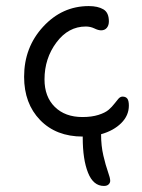

<svg xmlns="http://www.w3.org/2000/svg" viewBox="-20 -509 471 638"><path d="M325.2 108.9Q290 108.9 272.5 64.9Q254.9 21 254.9 -51.8V-55.2Q166.5 -55.2 113.3 -110.1Q60.1 -165 60.1 -253.9Q60.1 -351.6 123.3 -420.2Q186.5 -488.8 274.9 -488.8Q305.2 -488.8 323.5 -478Q341.8 -467.3 341.8 -438Q341.8 -424.8 335 -416.5Q328.1 -408.2 315.9 -408.2Q306.6 -408.2 293.5 -414.6Q280.3 -420.9 265.1 -420.9Q207 -420.9 167.5 -367.9Q127.9 -314.9 127.9 -245.1Q127.9 -187.5 162.1 -153.8Q196.3 -120.1 253.9 -120.1Q284.7 -120.1 307.1 -127.2Q329.6 -134.3 341.1 -144.3Q352.5 -154.3 359.9 -164.1Q367.2 -173.8 373.5 -180.9Q379.9 -188 387.2 -188Q397.9 -188 403.1 -181.2Q408.2 -174.3 408.2 -158.2Q408.2 -125 382.8 -99.9Q357.4 -74.7 315.9 -63V-62Q315.9 -24.4 323.5 8.1Q331.1 40.5 338.6 61.5Q346.2 82.5 346.2 91.8Q346.2 98.6 340.8 103.8Q335.4 108.9 325.2 108.9Z"/></svg>

Font: Shantell Sans Irregular Bouncy
Style: Regular
Weight: 300
Designer: Stephen Nixon, Anya Danilova, Shantell Martin
Foundry: Arrow Type
Version: Version 1.006;[9816181b4]